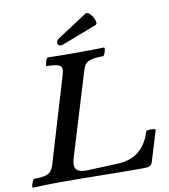

<svg xmlns="http://www.w3.org/2000/svg" viewBox="-103 -944 902 1026"><g transform="rotate(-10 348.0 -430.5)"><path d="M-7 4Q-12 4 -9.5 -7.5Q-7 -19 -2 -30.5Q3 -42 8 -42Q50 -42 70.5 -48.5Q91 -55 99.5 -67Q108 -79 114 -96L254 -565Q260 -584 258 -597Q256 -610 238.5 -616.5Q221 -623 178 -623Q174 -623 175.5 -634Q177 -645 182 -656.5Q187 -668 191 -668Q228 -667 266.5 -666.5Q305 -666 343 -666Q381 -666 419 -666.5Q457 -667 495 -668Q500 -668 498.5 -656.5Q497 -645 492 -634Q487 -623 483 -623Q437 -623 415 -616Q393 -609 384.5 -596Q376 -583 371 -565L236 -121Q232 -109 230 -98Q228 -87 228 -79Q228 -56 244 -46.5Q260 -37 290 -37L461 -44Q599 -49 641 -188Q642 -192 655 -193Q668 -194 680.5 -192.5Q693 -191 692 -187L642 -23Q637 -6 626.5 -1Q616 4 587 4Q475 4 363 2Q251 0 139 0Q104 0 67 1Q30 2 -7 4ZM285 -722Q270 -716 261.5 -722Q253 -728 254 -738.5Q255 -749 268 -758L429 -863Q438 -869 449 -860.5Q460 -852 468.5 -837.5Q477 -823 479 -810Q481 -797 472 -794Z"/></g></svg>

Font: Junicode SmExp
Style: Bold Italic
Weight: 700
Width: 6
Italic angle: -11°
Designer: Peter S. Baker
Version: Version 2.205; ttfautohint (v1.8.4)